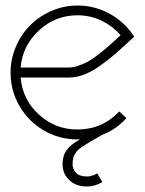

<svg xmlns="http://www.w3.org/2000/svg" viewBox="-20 -493 522 691"><path d="M227.1 -213.9H54.2Q61 -134.8 119.9 -80.8Q178.7 -26.9 258.8 -26.9Q347.2 -26.9 409.2 -91.8L435.1 -67.9Q422.9 -54.7 409.9 -43.9Q397 -33.2 386.7 -27.1Q376.5 -21 368.4 -16.8Q360.4 -12.7 354.5 -10.5Q348.6 -8.3 348.1 -7.8Q340.3 -2.9 325.7 5.1Q311 13.2 305.7 16.6Q300.3 20 289.6 26.4Q278.8 32.7 275.1 35.6Q271.5 38.6 264.4 43.9Q257.3 49.3 255.1 53Q252.9 56.6 249.3 62Q245.6 67.4 244.4 72.5Q243.2 77.6 242.2 84.2Q241.2 90.8 241.2 98.1Q241.2 115.2 253.2 128.7Q265.1 142.1 293 142.1Q311.5 142.1 330.1 130.9L348.1 162.1Q322.3 178.2 293 178.2Q252.9 178.2 229 155Q205.1 131.8 205.1 98.1Q205.1 66.9 220.5 46.4Q235.8 25.9 266.1 9.8V8.8H258.8Q193.4 8.8 137.9 -23.4Q82.5 -55.7 50.3 -111.1Q18.1 -166.5 18.1 -231.9Q18.1 -280.8 37.4 -325.4Q56.6 -370.1 88.9 -402.3Q121.1 -434.6 165.8 -453.9Q210.4 -473.1 258.8 -473.1Q317.9 -473.1 369.1 -446.5Q420.4 -419.9 454.1 -374L462.9 -360.8L451.2 -350.1Q444.3 -344.2 420.4 -322Q396.5 -299.8 377.9 -284.9Q359.4 -270 333.3 -251.7Q307.1 -233.4 280 -223.6Q252.9 -213.9 227.1 -213.9ZM228 -250Q244.1 -250 262.7 -256.6Q281.2 -263.2 294.9 -270.3Q308.6 -277.3 329.8 -293.7Q351.1 -310.1 359.4 -317.1Q367.7 -324.2 389.9 -344.2Q412.1 -364.3 414.1 -366.2Q384.8 -399.9 344.5 -418.9Q304.2 -438 258.8 -438Q179.2 -438 120.1 -383.3Q61 -328.6 54.2 -250Z"/></svg>

Font: RawengulkSans
Style: Regular
Weight: 500
Designer: gluk (gluksza@wp.pl)
Foundry: gluk (gluksza@wp.pl)
Version: Version 0.94